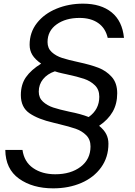

<svg xmlns="http://www.w3.org/2000/svg" viewBox="-20 -793 738 1050"><path d="M9 27H103Q112 92 161 126Q210 160 282 160Q367 160 421 119Q475 78 475 8Q475 -30 451.5 -53.5Q428 -77 393.5 -89Q359 -101 300 -115L272 -122Q189 -141 141.5 -173.5Q94 -206 94 -273Q94 -331 122 -371Q150 -411 205 -445Q172 -468 157 -492.5Q142 -517 142 -548Q142 -616 182 -667Q222 -718 289 -745.5Q356 -773 434 -773Q532 -773 590.5 -725.5Q649 -678 658 -586H569Q557 -639 517 -667Q477 -695 415 -695Q339 -695 289.5 -659.5Q240 -624 240 -563Q240 -529 263 -508Q286 -487 320 -476Q354 -465 410 -453Q475 -439 518 -422.5Q561 -406 591 -372.5Q621 -339 621 -283Q621 -225 596 -181.5Q571 -138 522 -105Q549 -83 561 -59.5Q573 -36 573 -7Q573 67 533 122.5Q493 178 424.5 207.5Q356 237 271 237Q158 237 84 184Q10 131 9 27ZM523 -264Q523 -303 499 -326.5Q475 -350 439.5 -362Q404 -374 343 -387L320 -392Q297 -397 280 -403Q239 -389 215.5 -360Q192 -331 192 -292Q192 -258 215 -237Q238 -216 271 -205Q304 -194 360 -182Q422 -170 465 -153Q523 -194 523 -264Z"/></svg>

Font: Open Sauce One
Style: Italic
Weight: 400
Italic angle: -10°
Designer: Alfredo Marco Pradil
Foundry: Creative Sauce Fz LLC
Version: Version 1.477